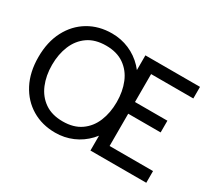

<svg xmlns="http://www.w3.org/2000/svg" viewBox="-138 -960 1346 1221"><g transform="rotate(30 535.5 -350.0)"><path d="M372 14Q275.5 14 200.5 -30.8Q125.5 -75.5 82.8 -157.2Q40 -239 40 -350Q40 -461 82.8 -542.8Q125.5 -624.5 200.5 -669.2Q275.5 -714 372 -714Q439 -714 498.5 -688.5Q558 -663 603.2 -615.2Q648.5 -567.5 674.2 -500.5Q700 -433.5 700 -350Q700 -267 674.2 -199.8Q648.5 -132.5 603.2 -84.8Q558 -37 498.5 -11.5Q439 14 372 14ZM378 -72Q457.5 -72 510.2 -108.8Q563 -145.5 589 -208.5Q615 -271.5 615 -350Q615 -428.5 589 -491.5Q563 -554.5 510.2 -591.2Q457.5 -628 378 -628Q298 -628 245.2 -591.2Q192.5 -554.5 166.2 -491.5Q140 -428.5 140 -350Q140 -271.5 166.2 -208.5Q192.5 -145.5 245.2 -108.8Q298 -72 378 -72ZM624 0V-699H1025V-614H715V-409H953V-323H715V-86H1034V0Z"/></g></svg>

Font: Cabin Resolve
Style: Regular-Resolve
Weight: 400
Designer: Pablo Impallari
Foundry: Pablo Impallari. http://www.impallari.com Igino Marini. http://www.ikern.com
Version: Version 3.001